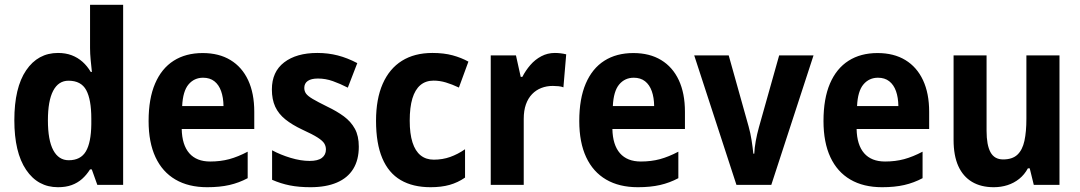

<svg xmlns="http://www.w3.org/2000/svg" viewBox="-20 -780 4557 810"><path d="M224.6 9.8Q139.6 9.8 90.1 -63.7Q40.5 -137.2 40.5 -272.9Q40.5 -410.2 90.3 -483.4Q140.1 -556.6 224.6 -556.6Q256.8 -556.6 282.5 -546.9Q308.1 -537.1 328.1 -519.3Q348.1 -501.5 362.8 -476.6H367.7Q365.2 -500.5 362.5 -527.1Q359.9 -553.7 359.9 -577.6V-759.8H499.5V0H390.6L367.2 -65.4H359.9Q345.2 -42 326.2 -25.1Q307.1 -8.3 282.5 0.7Q257.8 9.8 224.6 9.8ZM270 -104Q320.3 -104 342.3 -141.4Q364.3 -178.7 365.2 -255.9V-279.8Q365.2 -359.9 343.8 -399.7Q322.3 -439.5 269 -439.5Q226.6 -439.5 204.3 -397Q182.1 -354.5 182.1 -272.5Q182.1 -188.5 204.8 -146.2Q227.5 -104 270 -104Z M835 -556.2Q903.8 -556.2 952.4 -526.6Q1001 -497.1 1026.9 -441.7Q1052.7 -386.2 1052.7 -308.6V-235.8H746.6Q748 -168.5 778.6 -133.5Q809.1 -98.6 866.7 -98.6Q910.2 -98.6 947.3 -108.6Q984.4 -118.7 1024.9 -140.1V-28.3Q988.3 -8.8 947.8 0.5Q907.2 9.8 854 9.8Q775.4 9.8 720.2 -22.5Q665 -54.7 636 -116.9Q606.9 -179.2 606.9 -269.5Q606.9 -363.8 634.3 -427.5Q661.6 -491.2 712.6 -523.7Q763.7 -556.2 835 -556.2ZM836.9 -452.1Q799.3 -452.1 775.4 -423.8Q751.5 -395.5 748.5 -332.5H922.9Q922.4 -368.7 912.8 -395.5Q903.3 -422.4 884.3 -437.3Q865.2 -452.1 836.9 -452.1Z M1493.7 -161.1Q1493.7 -105.5 1470.2 -67.4Q1446.8 -29.3 1401.1 -9.8Q1355.5 9.8 1289.6 9.8Q1241.2 9.8 1202.9 2.2Q1164.6 -5.4 1127.9 -21.5V-146Q1163.1 -127 1206.1 -114Q1249 -101.1 1286.1 -101.1Q1321.3 -101.1 1338.1 -114Q1355 -127 1355 -149.4Q1355 -163.1 1348.1 -174.6Q1341.3 -186 1320.1 -199.7Q1298.8 -213.4 1254.9 -233.4Q1212.4 -253.4 1183.8 -276.4Q1155.3 -299.3 1141.1 -329.8Q1127 -360.4 1127 -402.8Q1127 -477.1 1178.7 -516.8Q1230.5 -556.6 1318.8 -556.6Q1364.3 -556.6 1405 -546.1Q1445.8 -535.6 1487.3 -513.7L1447.3 -410.2Q1415 -426.8 1384.3 -437.7Q1353.5 -448.7 1321.3 -448.7Q1293 -448.7 1278.3 -438.5Q1263.7 -428.2 1263.7 -409.2Q1263.7 -395.5 1271 -385.3Q1278.3 -375 1299.3 -362.5Q1320.3 -350.1 1360.8 -330.1Q1400.9 -311 1430.7 -289.1Q1460.4 -267.1 1477.1 -236.8Q1493.7 -206.5 1493.7 -161.1Z M1796.4 9.8Q1721.7 9.8 1670.4 -20.3Q1619.1 -50.3 1592.8 -112.5Q1566.4 -174.8 1566.4 -270.5Q1566.4 -362.3 1594.5 -426.3Q1622.6 -490.2 1675.5 -523.4Q1728.5 -556.6 1804.2 -556.6Q1852.5 -556.6 1889.4 -546.6Q1926.3 -536.6 1956.1 -520L1916 -410.6Q1887.2 -424.3 1861.1 -432.1Q1835 -439.9 1809.1 -439.9Q1775.9 -439.9 1753.4 -420.9Q1731 -401.9 1719.7 -364.5Q1708.5 -327.1 1708.5 -271Q1708.5 -215.8 1720.2 -179.2Q1731.9 -142.6 1754.6 -124.5Q1777.3 -106.4 1810.1 -106.4Q1847.2 -106.4 1879.4 -117.9Q1911.6 -129.4 1941.9 -150.4V-30.8Q1911.6 -9.8 1876.7 0Q1841.8 9.8 1796.4 9.8Z M2320.8 -556.6Q2332 -556.6 2344.5 -555.2Q2356.9 -553.7 2368.7 -550.8L2356.9 -411.6Q2348.6 -415 2336.2 -416.3Q2323.7 -417.5 2312 -417.5Q2286.1 -417.5 2263.9 -408.9Q2241.7 -400.4 2224.9 -383.1Q2208 -365.7 2198.7 -339.6Q2189.5 -313.5 2189.5 -278.3V0H2050.3V-546.4H2156.7L2176.8 -455.6H2183.6Q2197.3 -482.4 2217.3 -505.6Q2237.3 -528.8 2263.7 -542.7Q2290 -556.6 2320.8 -556.6Z M2651.9 -556.2Q2720.7 -556.2 2769.3 -526.6Q2817.9 -497.1 2843.8 -441.7Q2869.6 -386.2 2869.6 -308.6V-235.8H2563.5Q2564.9 -168.5 2595.5 -133.5Q2626 -98.6 2683.6 -98.6Q2727.1 -98.6 2764.2 -108.6Q2801.3 -118.7 2841.8 -140.1V-28.3Q2805.2 -8.8 2764.6 0.5Q2724.1 9.8 2670.9 9.8Q2592.3 9.8 2537.1 -22.5Q2481.9 -54.7 2452.9 -116.9Q2423.8 -179.2 2423.8 -269.5Q2423.8 -363.8 2451.2 -427.5Q2478.5 -491.2 2529.5 -523.7Q2580.6 -556.2 2651.9 -556.2ZM2653.8 -452.1Q2616.2 -452.1 2592.3 -423.8Q2568.4 -395.5 2565.4 -332.5H2739.7Q2739.3 -368.7 2729.7 -395.5Q2720.2 -422.4 2701.2 -437.3Q2682.1 -452.1 2653.8 -452.1Z M3086.9 0 2908.7 -546.4H3054.2L3138.2 -246.6Q3146 -218.8 3150.6 -189.2Q3155.3 -159.7 3158.2 -131.8H3162.1Q3163.1 -155.8 3168.2 -184.3Q3173.3 -212.9 3181.6 -242.7L3267.1 -546.4H3412.1L3233.9 0Z M3682.1 -556.2Q3751 -556.2 3799.6 -526.6Q3848.1 -497.1 3874 -441.7Q3899.9 -386.2 3899.9 -308.6V-235.8H3593.8Q3595.2 -168.5 3625.7 -133.5Q3656.2 -98.6 3713.9 -98.6Q3757.3 -98.6 3794.4 -108.6Q3831.5 -118.7 3872.1 -140.1V-28.3Q3835.4 -8.8 3794.9 0.5Q3754.4 9.8 3701.2 9.8Q3622.6 9.8 3567.4 -22.5Q3512.2 -54.7 3483.2 -116.9Q3454.1 -179.2 3454.1 -269.5Q3454.1 -363.8 3481.4 -427.5Q3508.8 -491.2 3559.8 -523.7Q3610.8 -556.2 3682.1 -556.2ZM3684.1 -452.1Q3646.5 -452.1 3622.6 -423.8Q3598.6 -395.5 3595.7 -332.5H3770Q3769.5 -368.7 3760 -395.5Q3750.5 -422.4 3731.4 -437.3Q3712.4 -452.1 3684.1 -452.1Z M4449.7 -546.4V0H4341.3L4324.2 -69.8H4316.4Q4301.8 -43 4279.8 -25.4Q4257.8 -7.8 4230.5 1Q4203.1 9.8 4172.4 9.8Q4118.7 9.8 4080.8 -12.7Q4043 -35.2 4022.9 -79.3Q4002.9 -123.5 4002.9 -189.9V-546.4H4142.1V-228Q4142.1 -168 4158.7 -137.7Q4175.3 -107.4 4211.9 -107.4Q4251 -107.4 4272.2 -127.4Q4293.5 -147.5 4301.8 -185.8Q4310.1 -224.1 4310.1 -279.3V-546.4Z"/></svg>

Font: Open Sans SemiCondensed
Style: Bold
Weight: 700
Width: 4
Designer: Monotype Design Team
Foundry: Monotype Imaging Inc.
Version: Version 3.003